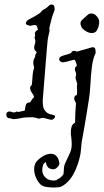

<svg xmlns="http://www.w3.org/2000/svg" viewBox="-20 -527 461 854"><path d="M209 6Q208 6 206.5 5.5Q205 5 203 5L191 2Q184 0 178.5 -1.5Q173 -3 171 -3Q167 -3 161 -1Q155 1 152 1Q151 1 149 0Q147 -1 146 -1Q143 -2 140 -3Q137 -4 133 -4Q128 -6 121 -5.5Q114 -5 111 -5Q110 -5 102.5 -5Q95 -5 86 -4Q73 -1 59.5 1Q46 3 41 3Q36 3 31.5 1Q27 -1 22 -1Q15 -1 11.5 -6Q8 -11 8 -16Q8 -31 22 -31Q27 -31 32 -29Q37 -27 41 -27H46Q49 -29 51.5 -30Q54 -31 54 -31Q56 -31 62 -29Q70 -31 78 -32.5Q86 -34 90 -35Q92 -48 94.5 -59.5Q97 -71 115 -72V-73L118 -78Q120 -82 123.5 -86.5Q127 -91 132 -95Q130 -103 122 -114.5Q114 -126 114 -136Q114 -143 120 -147Q122 -149 123 -164Q124 -179 125.5 -196.5Q127 -214 131 -221Q133 -225 130.5 -232.5Q128 -240 128 -249Q128 -262 136 -273Q136 -285 144 -295Q132 -303 132 -314Q132 -322 135 -331Q135 -330 135.5 -331Q136 -332 137 -339Q138 -348 135 -355.5Q132 -363 137 -368Q136 -370 135.5 -372Q135 -374 135 -376Q135 -387 146 -393L149 -395Q149 -396 148.5 -396Q148 -396 148 -397Q147 -405 144 -410.5Q141 -416 133 -416Q131 -416 123 -414Q117 -412 115 -412Q113 -412 104 -415Q95 -418 95 -422Q95 -427 98 -431.5Q101 -436 104 -438Q115 -444 130 -452Q145 -460 159 -470L164 -476L166 -479Q167 -479 167 -479.5Q167 -480 168 -480L175 -485L184 -490Q185 -491 186.5 -492Q188 -493 189 -494Q193 -498 198.5 -502.5Q204 -507 208 -507Q218 -507 220 -502Q222 -497 223 -489Q223 -482 222 -480L216 -464Q211 -451 207.5 -435.5Q204 -420 200 -405Q199 -401 200 -396Q201 -391 200 -387Q198 -377 195.5 -367.5Q193 -358 192 -348Q191 -340 188.5 -311Q186 -282 183 -243.5Q180 -205 177 -168Q174 -131 172 -105.5Q170 -80 170 -79Q170 -76 170.5 -66Q171 -56 173 -49Q177 -34 193 -23Q195 -22 198 -21Q201 -20 203 -19Q205 -18 208 -18Q211 -18 214 -16Q218 -15 221.5 -14Q225 -13 225 -9Q225 -4 219.5 1Q214 6 209 6ZM388 -380Q373 -380 355.5 -392.5Q338 -405 338 -424Q338 -432 346.5 -440Q355 -448 360 -452Q368 -459 372.5 -463Q377 -467 388 -467Q400 -467 410.5 -454.5Q421 -442 421 -433Q422 -426 419.5 -413.5Q417 -401 410 -390.5Q403 -380 388 -380ZM250 304Q248 305 239 306Q230 307 219 307Q203 307 186.5 304.5Q170 302 162 295Q148 282 140 263Q132 244 132 226Q132 205 142 192Q153 179 171 168Q189 157 206 157Q220 157 230 166Q240 175 244 197Q246 205 236 216Q226 227 214 226Q199 224 193 216.5Q187 209 185.5 201.5Q184 194 184 194Q174 198 171 209Q168 220 168 230Q168 249 182 262.5Q196 276 217 276Q221 276 224.5 275.5Q228 275 232 274L235 271Q237 270 240 268.5Q243 267 246 265Q254 259 262 249Q264 237 264 225Q264 213 269 201Q279 178 285.5 165.5Q292 153 295.5 142Q299 131 299 114Q299 108 298.5 100.5Q298 93 297 84Q296 79 295.5 73Q295 67 295 61Q295 48 298.5 36.5Q302 25 312 20L314 19Q314 -4 315 -25.5Q316 -47 318 -68Q317 -71 315.5 -73.5Q314 -76 313 -78Q310 -84 310 -89Q310 -101 322 -105L323 -121Q323 -126 322.5 -131Q322 -136 322 -141Q322 -150 324 -154L322 -159Q314 -182 316.5 -186Q319 -190 319 -197Q319 -202 315 -210Q313 -216 313 -218Q313 -228 321 -234L322 -235Q321 -240 318.5 -247.5Q316 -255 313 -260Q309 -262 304 -260Q298 -258 296 -258Q288 -256 279.5 -253.5Q271 -251 262 -250H259Q252 -250 247.5 -254.5Q243 -259 243 -263Q243 -272 254 -277Q260 -280 277.5 -284.5Q295 -289 297 -293Q301 -301 310 -301Q317 -301 321 -297L324 -298Q347 -304 368.5 -310.5Q390 -317 390 -317Q400 -317 402.5 -312Q405 -307 405 -300Q406 -292 405 -290Q393 -266 388.5 -228Q384 -190 382 -150.5Q380 -111 375 -82Q371 -54 365 -19.5Q359 15 353.5 48.5Q348 82 343 107Q341 134 338 157Q328 209 306 248.5Q284 288 250 304Z"/></svg>

Font: RU Serius
Style: Regular
Weight: 400
Designer: Robert E. Leuschke
Foundry: Robert E. Leuschke
Version: Version 1.011; ttfautohint (v1.8.3)